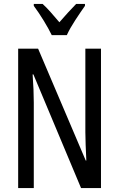

<svg xmlns="http://www.w3.org/2000/svg" viewBox="-20 -963 609 983"><path d="M497 0H395L151 -582H147Q153 -500 153 -438V0H73V-714H175L419 -141H422Q420 -185 418.5 -221.5Q417 -258 417 -286V-714H497ZM245 -783Q229 -816 204 -857Q179 -898 153 -933V-943H198Q217 -926 239.5 -900.5Q262 -875 284 -849Q310 -879 327.5 -898Q345 -917 370 -943H415V-933Q393 -902 365.5 -860Q338 -818 322 -783Z"/></svg>

Font: Noto Sans Khmer ExtraCondensed
Style: Regular
Weight: 400
Width: 2
Designer: Danh Hong and the Monotype Design Team
Foundry: Monotype Imaging Inc.
Version: Version 2.004; ttfautohint (v1.8.4.7-5d5b)